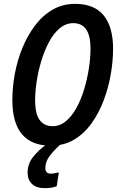

<svg xmlns="http://www.w3.org/2000/svg" viewBox="-20 -745 623 995"><path d="M244 10Q44 10 44 -227Q44 -293 57 -363Q70 -433 96.5 -497.5Q123 -562 162 -613.5Q201 -665 253 -695Q305 -725 369 -725Q469 -725 517.5 -665Q566 -605 566 -492Q566 -431 554.5 -362.5Q543 -294 518.5 -228Q494 -162 456 -108Q418 -54 365 -22Q312 10 244 10ZM253 -91Q290 -91 321 -116.5Q352 -142 376 -185.5Q400 -229 416 -282Q432 -335 440.5 -390Q449 -445 449 -494Q449 -625 360 -625Q321 -625 289 -598Q257 -571 233.5 -526.5Q210 -482 194 -429Q178 -376 170 -323Q162 -270 162 -226Q162 -155 185.5 -123Q209 -91 253 -91ZM210 230Q168 230 145.5 208Q123 186 123 150Q123 105 150.5 69.5Q178 34 225 0H297Q258 35 236.5 64.5Q215 94 215 125Q215 155 243 155Q252 155 262.5 153Q273 151 285 148L274 220Q259 226 243 228Q227 230 210 230Z"/></svg>

Font: Noto Sans Condensed SemiBold
Style: Italic
Weight: 600
Width: 3
Italic angle: -12°
Designer: Monotype Design Team
Foundry: Monotype Imaging Inc.
Version: Version 2.013; ttfautohint (v1.8.4.7-5d5b)